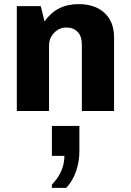

<svg xmlns="http://www.w3.org/2000/svg" viewBox="-20 -541 638 936"><path d="M62 0V-511H179L197 -437Q228 -480 269 -500.5Q310 -521 365 -521Q417 -521 455.5 -501.5Q494 -482 515 -446Q536 -410 536 -360V0H379V-324Q379 -365 358 -386Q337 -407 303 -407Q280 -407 261 -395Q242 -383 230.5 -363.5Q219 -344 219 -319V0ZM233 375V359Q264 327 279 291.5Q294 256 294 219H233V73H367V197Q367 247 351 293.5Q335 340 303 375Z"/></svg>

Font: Chivo Medium
Style: Bold
Weight: 700
Version: Version 2.002